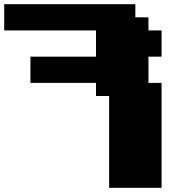

<svg xmlns="http://www.w3.org/2000/svg" viewBox="-20 -895 915 915"><path d="M500 0H750V-500H687.5V-625H750V-750H687.5V-812.5H625V-875H0V-750H437.5V-625H125V-500H437.5V-437.5H500Z"/></svg>

Font: Faithful 32x
Style: Bold
Weight: 400
Foundry: Faithful Resource Pack
Version: Version 1.0; January 27, 2023